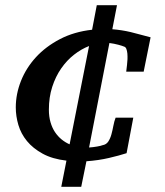

<svg xmlns="http://www.w3.org/2000/svg" viewBox="-20 -612 638 742"><path d="M535.2 -335H467.8Q467.8 -336.4 468.8 -343.8Q469.7 -351.1 470.9 -361.3Q472.2 -371.6 472.7 -383.3Q473.1 -395 472.2 -405.3Q471.2 -415.5 468.3 -423.1Q465.3 -430.7 459 -432.1Q456.5 -433.1 450.9 -435.1Q445.3 -437 437.5 -439Q429.7 -440.9 420.7 -442.9Q411.6 -444.8 402.8 -445.8L324.2 -42Q339.8 -43 355 -45.7Q370.1 -48.3 376 -50.8Q390.6 -53.2 398.4 -64.9Q406.2 -76.7 410.6 -92.8Q415 -108.9 418.2 -126.2Q421.4 -143.6 426.8 -157.2H495.1L469.2 -20Q440.4 -10.7 400.9 -1.5Q361.3 7.8 314 11.2L293.9 109.9H216.8L236.8 8.8Q182.1 2.4 144.8 -18.1Q107.4 -38.6 84.2 -66.9Q61 -95.2 51 -129.2Q41 -163.1 41 -196.8Q41 -248.5 61 -299.1Q81.1 -349.6 118.9 -390.9Q156.7 -432.1 211.4 -460.7Q266.1 -489.3 335.9 -497.1L354 -591.8H432.1L414.1 -499Q432.1 -497.6 449.7 -494.9Q467.3 -492.2 485.1 -488Q502.9 -483.9 521.5 -478.5L562 -467.8ZM324.2 -434.1Q293.9 -422.4 266.1 -400.6Q238.3 -378.9 216.6 -347.7Q194.8 -316.4 181.9 -276.4Q168.9 -236.3 168.9 -188Q168.9 -161.1 175.3 -139.4Q181.6 -117.7 192.6 -101.3Q203.6 -85 218 -73.2Q232.4 -61.5 249 -54.2Z"/></svg>

Font: Charis SIL
Style: Bold Italic
Weight: 700
Italic angle: -11°
Foundry: SIL International
Version: Version 4.112